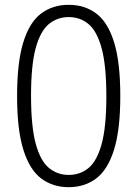

<svg xmlns="http://www.w3.org/2000/svg" viewBox="-20 -769 571 798"><path d="M265.5 9Q199.5 9 151.2 -27.2Q103 -63.5 77 -146.8Q51 -230 51 -370Q51 -510 76.8 -593.2Q102.5 -676.5 150.8 -712.8Q199 -749 265.5 -749Q332 -749 380.2 -712.8Q428.5 -676.5 454.2 -593.2Q480 -510 480 -370Q480 -230 454 -146.8Q428 -63.5 379.8 -27.2Q331.5 9 265.5 9ZM265.5 -42Q313.5 -42 348.5 -71.2Q383.5 -100.5 402.8 -171.5Q422 -242.5 422 -368.5Q422 -495.5 402.8 -567.2Q383.5 -639 348.5 -668.5Q313.5 -698 265.5 -698Q218 -698 182.8 -668.8Q147.5 -639.5 128.2 -568.5Q109 -497.5 109 -371.5Q109 -244.5 128.2 -172.8Q147.5 -101 182.8 -71.5Q218 -42 265.5 -42Z"/></svg>

Font: Encode Sans Cnd Lt
Style: Regular
Weight: 300
Width: 3
Designer: Multiple Designers
Foundry: Impallari Type
Version: Version 3.002; ttfautohint (v1.8.3) -l 8 -r 50 -G 200 -x 14 